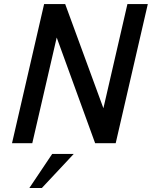

<svg xmlns="http://www.w3.org/2000/svg" viewBox="-20 -710 753 952"><path d="M611.8 -689.9H712.9L553.7 0H451.7L261.2 -523.9L140.1 0H39.6L198.7 -689.9H303.2L492.7 -173.3ZM125.5 222.2 238.8 53.2H345.7L187.5 222.2Z"/></svg>

Font: HK Grotesk SmBold Legacy Italic
Style: Regular
Weight: 600
Italic angle: -13°
Designer: Alfredo Marco Pradil
Foundry: Hanken Design Co.
Version: Version 2.022;PS 002.022;hotconv 1.0.88;makeotf.lib2.5.64775